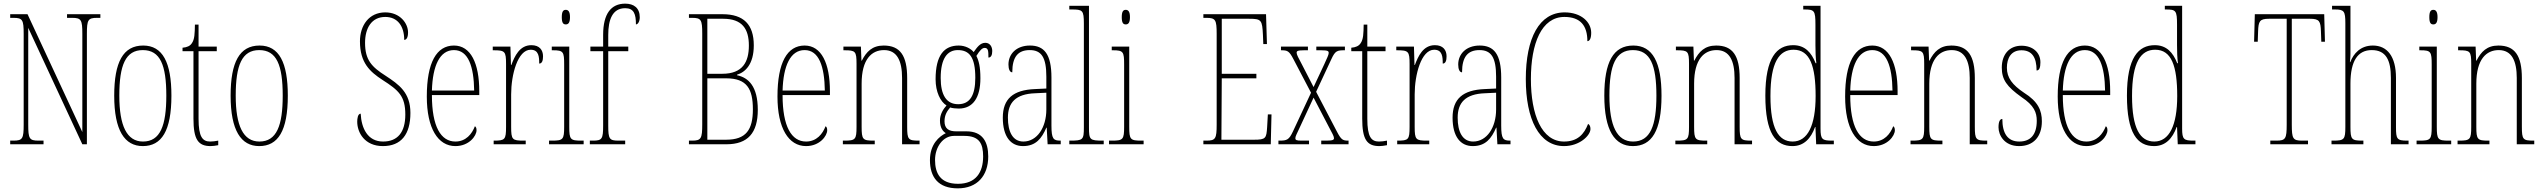

<svg xmlns="http://www.w3.org/2000/svg" viewBox="-20 -792 13956 1054"><path d="M36 0H219V-20H191C141 -20 135 -31 135 -108V-639L432 0H457V-606C457 -683 463 -694 513 -694H531V-714H348V-694H376C426 -694 432 -683 432 -606V-67L131 -714H36V-694H54C104 -694 110 -683 110 -606V-108C110 -31 104 -20 54 -20H36Z M764 10C867 10 921 -73 921 -267C921 -449 873 -542 766 -542C656 -542 607 -451 607 -267C607 -76 664 10 764 10ZM765 -15C676 -15 635 -102 635 -267C635 -434 669 -517 764 -517C860 -517 893 -434 893 -267C893 -103 860 -15 765 -15Z M1136 10C1147 10 1163 8 1178 5V-20C1161 -17 1150 -15 1134 -15C1092 -15 1070 -40 1070 -140V-511H1170V-536H1070V-657H1050C1049 -610 1049 -575 1032 -553C1023 -540 1007 -532 982 -530V-511H1042V-141C1042 -26 1068 10 1136 10Z M1403 10C1506 10 1560 -73 1560 -267C1560 -449 1512 -542 1405 -542C1295 -542 1246 -451 1246 -267C1246 -76 1303 10 1403 10ZM1404 -15C1315 -15 1274 -102 1274 -267C1274 -434 1308 -517 1403 -517C1499 -517 1532 -434 1532 -267C1532 -103 1499 -15 1404 -15Z M2082 10C2182 10 2233 -54 2233 -172C2233 -284 2170 -328 2097 -376C2020 -425 1984 -463 1984 -557C1984 -638 2020 -699 2095 -699C2163 -699 2199 -648 2199 -573C2210 -573 2220 -584 2220 -614C2220 -664 2176 -724 2095 -724C2006 -724 1956 -653 1956 -565C1956 -447 2011 -398 2080 -353C2169 -296 2205 -264 2205 -163C2205 -65 2162 -15 2083 -15C1998 -15 1964 -88 1960 -168C1944 -168 1941 -140 1941 -124C1941 -64 1982 10 2082 10Z M2480 10C2555 10 2596 -46 2596 -77C2596 -90 2592 -96 2587 -99C2571 -57 2538 -15 2480 -15C2400 -15 2351 -97 2351 -270H2611V-291C2611 -445 2564 -542 2472 -542C2377 -542 2323 -450 2323 -262C2323 -88 2384 10 2480 10ZM2583 -295H2351C2355 -431 2394 -517 2472 -517C2551 -517 2581 -427 2583 -295Z M2690 0H2866V-20H2855C2792 -20 2786 -25 2786 -96V-274C2786 -382 2822 -519 2893 -519C2938 -519 2940 -480 2940 -443C2956 -443 2961 -460 2961 -483C2961 -517 2942 -544 2897 -544C2832 -544 2805 -483 2787 -435H2785L2782 -536H2685V-516H2688C2752 -516 2758 -511 2758 -440V-96C2758 -25 2752 -20 2691 -20H2690Z M3086 -658C3099 -658 3109 -666 3109 -698C3109 -729 3099 -738 3086 -738C3072 -738 3064 -729 3064 -698C3064 -666 3072 -658 3086 -658ZM2994 0H3184V-20H3171C3111 -20 3105 -26 3105 -96V-536H3009V-516H3015C3073 -516 3077 -508 3077 -437V-96C3077 -26 3071 -20 3010 -20H2994Z M3218 0H3412V-20H3375C3325 -20 3319 -29 3319 -103V-511H3429V-536H3319V-600C3319 -684 3342 -747 3412 -747C3460 -747 3471 -715 3471 -658C3482 -658 3492 -674 3492 -697C3492 -748 3460 -772 3412 -772C3335 -772 3291 -717 3291 -601V-536H3221V-511H3291V-103C3291 -29 3285 -20 3235 -20H3218Z M3762 0H3968C4085 0 4140 -62 4140 -189C4140 -319 4088 -366 4026 -379V-382C4070 -395 4118 -438 4118 -543C4118 -657 4063 -714 3946 -714H3762V-694H3779C3829 -694 3835 -684 3835 -607V-110C3835 -31 3829 -20 3779 -20H3762ZM3945 -387H3863V-689H3950C4054 -689 4091 -634 4091 -542C4091 -452 4057 -387 3945 -387ZM3966 -25H3863V-362H3967C4080 -362 4113 -304 4113 -192C4113 -80 4076 -25 3966 -25Z M4405 10C4480 10 4521 -46 4521 -77C4521 -90 4517 -96 4512 -99C4496 -57 4463 -15 4405 -15C4325 -15 4276 -97 4276 -270H4536V-291C4536 -445 4489 -542 4397 -542C4302 -542 4248 -450 4248 -262C4248 -88 4309 10 4405 10ZM4508 -295H4276C4280 -431 4319 -517 4397 -517C4476 -517 4506 -427 4508 -295Z M4607 0H4782V-20H4776C4716 -20 4710 -26 4710 -96V-333C4710 -467 4765 -517 4833 -517C4905 -517 4932 -457 4932 -364V0H5028V-20H5024C4966 -20 4960 -26 4960 -96V-363C4960 -486 4922 -542 4831 -542C4768 -542 4736 -508 4711 -459H4709L4706 -536H4610V-516H4615C4676 -516 4682 -511 4682 -441V-96C4682 -26 4676 -20 4615 -20H4607Z M5238 242C5344 242 5405 173 5405 67C5405 -13 5374 -71 5286 -71H5229C5188 -71 5165 -86 5165 -126C5165 -162 5180 -183 5196 -202C5207 -198 5229 -196 5243 -196C5322 -196 5362 -257 5362 -362C5362 -426 5353 -459 5340 -485C5360 -518 5373 -529 5385 -529C5405 -529 5406 -513 5406 -476C5420 -476 5427 -489 5427 -512C5427 -536 5414 -557 5389 -557C5360 -557 5343 -531 5325 -506C5310 -525 5279 -542 5243 -542C5163 -542 5116 -489 5116 -357C5116 -288 5142 -234 5176 -213C5158 -193 5140 -165 5140 -130C5140 -91 5156 -71 5172 -61C5136 -43 5085 -1 5085 87C5085 180 5130 242 5238 242ZM5240 -220C5175 -220 5144 -271 5144 -364C5144 -472 5181 -517 5238 -517C5301 -517 5334 -479 5334 -365C5334 -268 5304 -220 5240 -220ZM5239 217C5141 217 5113 158 5113 86C5113 15 5157 -46 5217 -46H5274C5356 -46 5377 -4 5377 67C5377 153 5338 217 5239 217Z M5596 10C5667 10 5699 -33 5724 -91H5726L5731 0H5803V-20H5801C5763 -20 5752 -29 5752 -103V-366C5752 -495 5712 -542 5634 -542C5560 -542 5516 -496 5516 -438C5516 -411 5524 -395 5537 -395C5537 -482 5570 -517 5633 -517C5697 -517 5724 -477 5724 -371V-306L5661 -303C5542 -298 5485 -250 5485 -146C5485 -41 5529 10 5596 10ZM5598 -15C5539 -15 5513 -69 5513 -146C5513 -228 5555 -276 5662 -280L5724 -283V-191C5724 -92 5673 -15 5598 -15Z M5850 0H6039V-20H6035C5962 -20 5958 -24 5958 -94V-760H5850V-740H5863C5923 -740 5930 -736 5930 -662V-94C5930 -24 5926 -20 5853 -20H5850Z M6160 -658C6173 -658 6183 -666 6183 -698C6183 -729 6173 -738 6160 -738C6146 -738 6138 -729 6138 -698C6138 -666 6146 -658 6160 -658ZM6068 0H6258V-20H6245C6185 -20 6179 -26 6179 -96V-536H6083V-516H6089C6147 -516 6151 -508 6151 -437V-96C6151 -26 6145 -20 6084 -20H6068Z M6586 0H6956L6960 -164H6940L6936 -94C6932 -33 6929 -25 6864 -25H6685L6687 -362H6877V-387H6687V-689H6837C6905 -689 6909 -682 6913 -600L6915 -550H6935L6930 -714H6586V-694H6603C6653 -694 6659 -683 6659 -606V-108C6659 -31 6653 -20 6603 -20H6586Z M6998 0H7166V-20H7126C7096 -20 7091 -23 7091 -34C7091 -44 7100 -59 7114 -90L7191 -256L7275 -95C7292 -63 7303 -44 7303 -34C7303 -25 7299 -20 7261 -20H7233V0H7383V-20H7382C7352 -20 7343 -24 7320 -68L7205 -288L7289 -468C7310 -514 7321 -516 7362 -516H7363V-536H7206V-516H7233C7271 -516 7274 -511 7274 -501C7274 -491 7264 -471 7250 -440L7191 -314L7125 -442C7109 -472 7098 -492 7098 -502C7098 -511 7101 -516 7139 -516H7160V-536H7012V-516H7014C7048 -516 7057 -512 7080 -468L7177 -283L7078 -71C7056 -24 7045 -20 7003 -20H6998Z M7552 10C7563 10 7579 8 7594 5V-20C7577 -17 7566 -15 7550 -15C7508 -15 7486 -40 7486 -140V-511H7586V-536H7486V-657H7466C7465 -610 7465 -575 7448 -553C7439 -540 7423 -532 7398 -530V-511H7458V-141C7458 -26 7484 10 7552 10Z M7650 0H7826V-20H7815C7752 -20 7746 -25 7746 -96V-274C7746 -382 7782 -519 7853 -519C7898 -519 7900 -480 7900 -443C7916 -443 7921 -460 7921 -483C7921 -517 7902 -544 7857 -544C7792 -544 7765 -483 7747 -435H7745L7742 -536H7645V-516H7648C7712 -516 7718 -511 7718 -440V-96C7718 -25 7712 -20 7651 -20H7650Z M8065 10C8136 10 8168 -33 8193 -91H8195L8200 0H8272V-20H8270C8232 -20 8221 -29 8221 -103V-366C8221 -495 8181 -542 8103 -542C8029 -542 7985 -496 7985 -438C7985 -411 7993 -395 8006 -395C8006 -482 8039 -517 8102 -517C8166 -517 8193 -477 8193 -371V-306L8130 -303C8011 -298 7954 -250 7954 -146C7954 -41 7998 10 8065 10ZM8067 -15C8008 -15 7982 -69 7982 -146C7982 -228 8024 -276 8131 -280L8193 -283V-191C8193 -92 8142 -15 8067 -15Z M8566 10C8651 10 8711 -48 8711 -84C8711 -99 8706 -107 8698 -112C8676 -55 8640 -15 8566 -15C8443 -15 8384 -162 8384 -358C8384 -553 8442 -699 8568 -699C8657 -699 8694 -650 8694 -566C8707 -566 8715 -582 8715 -612C8715 -671 8660 -724 8569 -724C8430 -724 8356 -583 8356 -358C8356 -137 8429 10 8566 10Z M8944 10C9047 10 9101 -73 9101 -267C9101 -449 9053 -542 8946 -542C8836 -542 8787 -451 8787 -267C8787 -76 8844 10 8944 10ZM8945 -15C8856 -15 8815 -102 8815 -267C8815 -434 8849 -517 8944 -517C9040 -517 9073 -434 9073 -267C9073 -103 9040 -15 8945 -15Z M9177 0H9352V-20H9346C9286 -20 9280 -26 9280 -96V-333C9280 -467 9335 -517 9403 -517C9475 -517 9502 -457 9502 -364V0H9598V-20H9594C9536 -20 9530 -26 9530 -96V-363C9530 -486 9492 -542 9401 -542C9338 -542 9306 -508 9281 -459H9279L9276 -536H9180V-516H9185C9246 -516 9252 -511 9252 -441V-96C9252 -26 9246 -20 9185 -20H9177Z M9820 10C9882 10 9921 -31 9944 -95H9946L9950 0H10047V-20H10037C9983 -20 9974 -27 9974 -86V-760H9879V-740H9884C9940 -740 9946 -735 9946 -656V-544C9946 -509 9947 -476 9951 -445H9947C9924 -504 9888 -544 9824 -544C9734 -544 9671 -476 9671 -267C9671 -60 9728 10 9820 10ZM9821 -15C9743 -15 9699 -87 9699 -265C9699 -452 9748 -519 9826 -519C9916 -519 9947 -429 9947 -265C9947 -103 9903 -15 9821 -15Z M10266 10C10341 10 10382 -46 10382 -77C10382 -90 10378 -96 10373 -99C10357 -57 10324 -15 10266 -15C10186 -15 10137 -97 10137 -270H10397V-291C10397 -445 10350 -542 10258 -542C10163 -542 10109 -450 10109 -262C10109 -88 10170 10 10266 10ZM10369 -295H10137C10141 -431 10180 -517 10258 -517C10337 -517 10367 -427 10369 -295Z M10468 0H10643V-20H10637C10577 -20 10571 -26 10571 -96V-333C10571 -467 10626 -517 10694 -517C10766 -517 10793 -457 10793 -364V0H10889V-20H10885C10827 -20 10821 -26 10821 -96V-363C10821 -486 10783 -542 10692 -542C10629 -542 10597 -508 10572 -459H10570L10567 -536H10471V-516H10476C10537 -516 10543 -511 10543 -441V-96C10543 -26 10537 -20 10476 -20H10468Z M11064 10C11142 10 11189 -41 11189 -126C11189 -185 11169 -234 11091 -283C11027 -326 10997 -365 10997 -420C10997 -473 11020 -516 11077 -516C11134 -516 11160 -478 11160 -405C11175 -405 11181 -421 11181 -450C11181 -504 11139 -541 11077 -541C11010 -541 10969 -493 10969 -421C10969 -355 10996 -317 11077 -259C11147 -213 11161 -174 11161 -129C11161 -52 11126 -15 11065 -15C11001 -15 10972 -60 10972 -139C10959 -139 10951 -125 10951 -93C10951 -50 10983 10 11064 10Z M11433 10C11508 10 11549 -46 11549 -77C11549 -90 11545 -96 11540 -99C11524 -57 11491 -15 11433 -15C11353 -15 11304 -97 11304 -270H11564V-291C11564 -445 11517 -542 11425 -542C11330 -542 11276 -450 11276 -262C11276 -88 11337 10 11433 10ZM11536 -295H11304C11308 -431 11347 -517 11425 -517C11504 -517 11534 -427 11536 -295Z M11805 10C11867 10 11906 -31 11929 -95H11931L11935 0H12032V-20H12022C11968 -20 11959 -27 11959 -86V-760H11864V-740H11869C11925 -740 11931 -735 11931 -656V-544C11931 -509 11932 -476 11936 -445H11932C11909 -504 11873 -544 11809 -544C11719 -544 11656 -476 11656 -267C11656 -60 11713 10 11805 10ZM11806 -15C11728 -15 11684 -87 11684 -265C11684 -452 11733 -519 11811 -519C11901 -519 11932 -429 11932 -265C11932 -103 11888 -15 11806 -15Z M12443 0H12650V-20H12617C12567 -20 12561 -31 12561 -108V-689H12661C12713 -689 12719 -675 12721 -620L12723 -563H12743L12739 -714H12358L12354 -563H12374L12376 -620C12378 -675 12384 -689 12436 -689H12533V-108C12533 -31 12527 -20 12477 -20H12443Z M12779 0H12954V-20H12949C12889 -20 12883 -26 12883 -96V-333C12883 -459 12924 -517 13000 -517C13078 -517 13105 -462 13105 -364V0H13202V-20H13194C13138 -20 13133 -29 13133 -94V-364C13133 -482 13085 -542 13006 -542C12938 -542 12900 -498 12882 -451H12880C12882 -469 12883 -483 12883 -495V-760H12782V-740H12798C12848 -740 12855 -731 12855 -664V-96C12855 -26 12849 -20 12788 -20H12779Z M13338 -658C13351 -658 13361 -666 13361 -698C13361 -729 13351 -738 13338 -738C13324 -738 13316 -729 13316 -698C13316 -666 13324 -658 13338 -658ZM13246 0H13436V-20H13423C13363 -20 13357 -26 13357 -96V-536H13261V-516H13267C13325 -516 13329 -508 13329 -437V-96C13329 -26 13323 -20 13262 -20H13246Z M13471 0H13646V-20H13640C13580 -20 13574 -26 13574 -96V-333C13574 -467 13629 -517 13697 -517C13769 -517 13796 -457 13796 -364V0H13892V-20H13888C13830 -20 13824 -26 13824 -96V-363C13824 -486 13786 -542 13695 -542C13632 -542 13600 -508 13575 -459H13573L13570 -536H13474V-516H13479C13540 -516 13546 -511 13546 -441V-96C13546 -26 13540 -20 13479 -20H13471Z"/></svg>

Font: Noto Serif Bengali ExtraCondensed Thin
Style: Regular
Weight: 100
Width: 2
Designer: Juan Bruce, Universal Thirst, Indian Type Foundry and the Monotype Design Team.
Foundry: Monotype Imaging Inc.
Version: Version 2.003